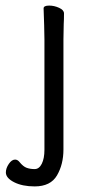

<svg xmlns="http://www.w3.org/2000/svg" viewBox="-20 -505 341 687"><path d="M138 -415 136 -475Q136 -485 156 -485Q174 -485 191.5 -477Q209 -469 209 -457Q209 -435 208 -419L207 -364V30Q207 83 184 122.5Q161 162 104 162Q60 162 30.5 147Q1 132 1 112Q1 97 11.5 81.5Q22 66 34 66Q43 66 50 75Q63 91 75.5 95.5Q88 100 104 100Q120 100 129.5 81Q139 62 139 31V-364Z"/></svg>

Font: Iansui 0.93
Style: Regular
Weight: 400
Designer: But Ko / Fontworks Inc.
Foundry: zi-hi.com / Fontworks Inc.
Version: Version 0.931